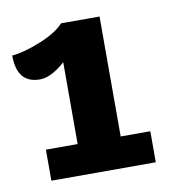

<svg xmlns="http://www.w3.org/2000/svg" viewBox="-68 -764 505 536"><g transform="rotate(-10 184.0 -496.0)"><path d="M332 -370V-282H36V-370H126V-602Q86 -566 54 -566Q-11 -566 -11 -645Q23 -648 70 -667Q117 -686 139 -710H248V-370Z"/></g></svg>

Font: Krub
Style: Bold
Weight: 700
Version: Version 1.000; ttfautohint (v1.6)